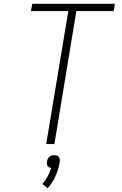

<svg xmlns="http://www.w3.org/2000/svg" viewBox="-20 -755 640 1006"><path d="M222 0 338 -697H142L149 -735H582L576 -697H380L265 0ZM230 231 202 209Q218 191 229.5 169.5Q241 148 248 125Q242 124 237 121.5Q232 119 229 114.5Q226 110 225.5 104Q225 98 226 92Q227 85 230 78.5Q233 72 238.5 67Q244 62 251 60Q258 58 265 58Q272 58 278 60Q284 62 288 67Q292 72 293 78.5Q294 85 293 92V94L291 105Q284 139 269 171.5Q254 204 230 231Z"/></svg>

Font: Iosevka Curly XLtExObl
Style: Regular
Weight: 200
Width: 7
Italic angle: -9°
Monospace: yes
Designer: Belleve Invis
Foundry: Belleve Invis
Version: Version 11.0.1; ttfautohint (v1.8.3)